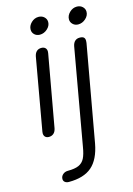

<svg xmlns="http://www.w3.org/2000/svg" viewBox="-142 -749 773 1113"><g transform="rotate(-15 245.0 -193.0)"><path d="M142 -618Q142 -641 161 -659.5Q180 -678 205 -678Q225 -678 238.5 -665.5Q252 -653 252 -635Q252 -612 232 -594Q212 -576 187 -576Q168 -576 155 -588Q142 -600 142 -618ZM372 -618Q372 -641 391 -659.5Q410 -678 435 -678Q455 -678 468.5 -665.5Q482 -653 482 -635Q482 -612 462 -594Q442 -576 417 -576Q398 -576 385 -588.5Q372 -601 372 -618ZM54 -20Q54 -27 55 -30L131 -460Q135 -480 146 -490Q157 -500 174 -500Q189 -500 197.5 -492Q206 -484 206 -470Q206 -463 205 -460L128 -30Q124 -10 112.5 0Q101 10 84 10Q70 10 62 2Q54 -6 54 -20ZM96 266Q96 250 108.5 239Q121 228 139 228Q181 228 204.5 217.5Q228 207 240 183.5Q252 160 259 117L361 -460Q365 -480 376 -490Q387 -500 404 -500Q421 -500 428.5 -493.5Q436 -487 436 -473Q436 -465 435 -460L332 116Q315 208 266.5 250Q218 292 128 292Q114 292 105 285Q96 278 96 266Z"/></g></svg>

Font: Kodchasan
Style: Italic
Weight: 400
Italic angle: -10°
Version: Version 1.000; ttfautohint (v1.6)